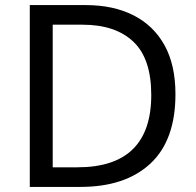

<svg xmlns="http://www.w3.org/2000/svg" viewBox="-20 -734 770 754"><path d="M669 -364Q669 -183 570.5 -91.5Q472 0 296 0H97V-714H317Q425 -714 504 -674Q583 -634 626 -556.5Q669 -479 669 -364ZM574 -361Q574 -504 503.5 -570.5Q433 -637 304 -637H187V-77H284Q574 -77 574 -361Z"/></svg>

Font: Noto Sans Bamum
Style: Regular
Weight: 400
Designer: Monotype Design Team
Foundry: Monotype Imaging Inc.
Version: Version 2.001